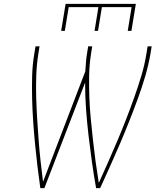

<svg xmlns="http://www.w3.org/2000/svg" viewBox="-20 -975 840 995"><path d="M189 0Q181 -57 174 -114.5Q167 -172 161.5 -229.5Q156 -287 152 -345Q148 -403 146.5 -461.5Q145 -520 146.5 -579.5Q148 -639 158 -698L164 -735H185L179 -698Q170 -642 168 -585.5Q166 -529 167.5 -473.5Q169 -418 172.5 -362.5Q176 -307 180 -252Q184 -197 190 -142.5Q196 -88 203 -33L422 -605Q424 -628 425.5 -651.5Q427 -675 431 -698L437 -735H458L452 -698Q443 -641 442 -584Q441 -527 443 -470.5Q445 -414 450.5 -358.5Q456 -303 462 -247.5Q468 -192 475.5 -137Q483 -82 492 -27Q517 -82 541.5 -137.5Q566 -193 589.5 -248.5Q613 -304 634.5 -359.5Q656 -415 676 -471Q696 -527 713 -584Q730 -641 739 -698L745 -735H766L760 -698Q750 -639 732.5 -579.5Q715 -520 693.5 -461.5Q672 -403 649 -345Q626 -287 601.5 -229.5Q577 -172 551 -114.5Q525 -57 499 0H478Q466 -67 456.5 -135Q447 -203 439 -271Q431 -339 426 -408Q421 -477 421 -547L210 0ZM297 -815 320 -955H684L661 -815H642L662 -938H508L488 -815H470L490 -938H336L316 -815Z"/></svg>

Font: Iosevka Aile Thin Oblique
Style: Regular
Weight: 100
Italic angle: -9°
Designer: Belleve Invis
Foundry: Belleve Invis
Version: Version 31.1.0; ttfautohint (v1.8.4)